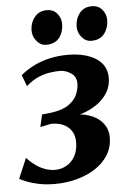

<svg xmlns="http://www.w3.org/2000/svg" viewBox="-61 -818 586 872"><g transform="rotate(-5 232.0 -382.0)"><path d="M154.8 12.2Q111.8 12.2 78.8 5Q45.7 -2.2 24.2 -11.1Q2.7 -20 -6 -25.3L33.1 -117.2Q53.1 -95.9 74.3 -81Q95.4 -66.2 117.5 -58.8Q139.6 -51.5 161 -51.5Q187.3 -51.5 211.4 -64.4Q235.6 -77.3 250.9 -103.7Q266.3 -130.2 266.3 -169.9Q266.3 -196.8 254.2 -217.5Q242.1 -238.1 218.6 -249.8Q195 -261.5 160 -261.5L110.3 -251.2L123 -307.1L164.1 -311.5Q217.7 -318.8 245.9 -338.9Q274.1 -359 284.7 -384.7Q295.3 -410.4 295.3 -434Q295.3 -464.9 271.2 -481.1Q247.1 -497.4 220.3 -497.4Q199.9 -497.4 174.7 -493.6Q149.5 -489.9 121.8 -478.1Q94.1 -466.3 66.1 -441.5L46.8 -493.3Q75.3 -516.9 108.7 -533.4Q142.1 -549.8 180.6 -558.4Q219.1 -567 262.3 -567Q342.2 -567 390.9 -535.8Q439.5 -504.6 439.5 -446.7Q439.5 -413.5 424.4 -385.6Q409.2 -357.8 382.6 -336.5Q356 -315.2 321.3 -301.5Q286.7 -287.8 248.2 -283L239.5 -289.9Q293.2 -297.6 333.9 -284.5Q374.7 -271.4 397.5 -243.3Q420.4 -215.2 420.4 -178Q420.4 -131.6 397.9 -96.2Q375.5 -60.8 337.7 -36.7Q299.8 -12.5 252.4 -0.2Q205.1 12.2 154.8 12.2ZM170 -621Q144.3 -621 126.3 -642.9Q108.2 -664.8 108.7 -692.3Q109.7 -727.8 130.3 -752.6Q150.9 -777.4 185.2 -777.4Q216.3 -777.4 233.1 -756.2Q250 -735.1 249.8 -708.8Q249.7 -672.6 230 -646.8Q210.3 -621 170 -621ZM375.4 -621Q349.8 -621 331.7 -642.9Q313.7 -664.8 314.2 -692.3Q315.2 -727.8 335.2 -752.6Q355.3 -777.4 390.5 -777.4Q420.8 -777.4 438.3 -756.2Q455.7 -735.1 455.2 -708.8Q454.7 -672.6 434.9 -646.8Q415 -621 375.4 -621Z"/></g></svg>

Font: Merriweather 7pt Light
Style: Italic
Weight: 300
Italic angle: -7.8°
Designer: Eben Sorkin
Foundry: Eben Sorkin
Version: Version 2.200;gftools[0.9.31]